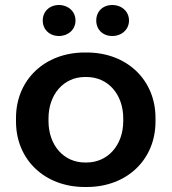

<svg xmlns="http://www.w3.org/2000/svg" viewBox="-20 -739 686 768"><path d="M429 -595C467 -595 496 -621 496 -657C496 -693 467 -719 429 -719C391 -719 365 -693 365 -657C365 -621 391 -595 429 -595ZM216 -595C253 -595 282 -621 282 -657C282 -693 253 -719 216 -719C178 -719 151 -693 151 -657C151 -621 178 -595 216 -595ZM319 9H327C487 9 602 -100 602 -253V-267C602 -420 487 -529 327 -529H319C159 -529 44 -420 44 -267V-253C44 -100 159 9 319 9ZM320 -89C235 -89 174 -158 174 -255V-265C174 -362 235 -431 320 -431H326C412 -431 473 -362 473 -265V-255C473 -158 411 -89 326 -89Z"/></svg>

Font: Fixel Display SemiBold
Style: Regular
Weight: 600
Designer: AlfaBravo + MacPaw
Foundry: Kyrylo Tkachov, Marchela Mozhyna, Serhii Makarenko, Maria Weinstein, Zakhar Kryvoshyya
Version: Version 1.211